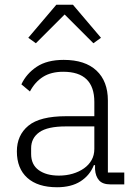

<svg xmlns="http://www.w3.org/2000/svg" viewBox="-20 -776 568 808"><path d="M445 0Q412 0 397 -17Q382 -34 380 -63V-81H375Q358 -38 319 -13Q280 12 220 12Q139 12 95 -27.5Q51 -67 51 -139Q51 -207 99.5 -247Q148 -287 259 -287H377V-347Q377 -474 246 -474Q195 -474 161 -452.5Q127 -431 106 -391L70 -421Q91 -466 134.5 -495Q178 -524 248 -524Q338 -524 386 -479Q434 -434 434 -353V-50H503V0ZM228 -37Q259 -37 286 -45Q313 -53 333.5 -67.5Q354 -82 365.5 -102.5Q377 -123 377 -149V-244H257Q180 -244 145.5 -219.5Q111 -195 111 -152V-128Q111 -83 143 -60Q175 -37 228 -37ZM287 -756 405 -617 373 -594 252 -715 131 -594 99 -617 217 -756Z"/></svg>

Font: IBM Plex Thai Light
Style: Regular
Weight: 300
Designer: Mike Abbink, Paul van der Laan, Pieter van Rosmalen, Ben Mitchell, Mark Frömberg
Foundry: Bold Monday
Version: Version 1.0